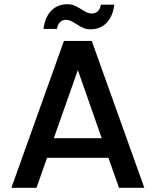

<svg xmlns="http://www.w3.org/2000/svg" viewBox="-20 -890 737 910"><path d="M494 -142H203L153 0H34L283 -696H415L664 0H544ZM462 -235 349 -558 235 -235ZM186 -753Q194 -811 224 -840.5Q254 -870 299 -870Q318 -870 332 -864Q346 -858 366 -846Q381 -836 391.5 -831Q402 -826 415 -826Q432 -826 443.5 -836.5Q455 -847 458 -868H522Q514 -810 484 -780.5Q454 -751 409 -751Q390 -751 375 -757.5Q360 -764 342 -776Q324 -787 314.5 -791.5Q305 -796 293 -796Q276 -796 264.5 -785Q253 -774 250 -753Z"/></svg>

Font: MSTAGE Medium
Style: Regular
Weight: 500
Designer: Ninad Kale (Devanagari), Jonny Pinhorn (Latin)
Foundry: Indian Type Foundry
Version: 4.004